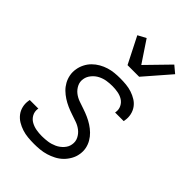

<svg xmlns="http://www.w3.org/2000/svg" viewBox="-229 -859 958 958"><g transform="rotate(45 250.0 -379.5)"><path d="M200 8Q178 8 156.5 6Q135 4 115 -2.5Q95 -9 77.5 -19.5Q60 -30 47.5 -46Q35 -62 30 -83Q25 -104 29 -126L30 -132H91L90 -129Q87 -108 96.5 -90.5Q106 -73 123 -63.5Q140 -54 159.5 -50.5Q179 -47 200 -47Q221 -47 241.5 -50Q262 -53 282 -62Q302 -71 317.5 -88Q333 -105 336 -125Q340 -147 330.5 -166Q321 -185 305 -197.5Q289 -210 269.5 -217Q250 -224 230 -230.5Q210 -237 191 -245.5Q172 -254 155 -265Q138 -276 123.5 -290Q109 -304 99 -322Q89 -340 85 -361Q81 -382 85 -404Q88 -423 97.5 -442Q107 -461 122 -476Q137 -491 155.5 -501.5Q174 -512 193.5 -518Q213 -524 233 -526Q253 -528 273 -528Q294 -528 315 -526Q336 -524 355.5 -517.5Q375 -511 392 -500.5Q409 -490 420.5 -474Q432 -458 436.5 -437.5Q441 -417 437 -395L436 -389H375L376 -393Q379 -413 370.5 -430Q362 -447 346.5 -456.5Q331 -466 312 -469.5Q293 -473 273 -473Q253 -473 233.5 -470Q214 -467 195 -457.5Q176 -448 162 -431Q148 -414 145 -395Q141 -373 150.5 -354Q160 -335 176 -322.5Q192 -310 212 -303Q232 -296 251.5 -289.5Q271 -283 290 -274.5Q309 -266 326 -255Q343 -244 357.5 -230Q372 -216 382.5 -198Q393 -180 397 -159.5Q401 -139 397 -117Q394 -97 383 -77.5Q372 -58 356.5 -43Q341 -28 321.5 -18Q302 -8 282 -2Q262 4 241 6Q220 8 200 8ZM252 -600 181 -740 224 -763 300 -649 415 -767 452 -736 334 -600Z"/></g></svg>

Font: Iosevka Curly Light
Style: Italic
Weight: 300
Italic angle: -9°
Monospace: yes
Designer: Belleve Invis
Foundry: Belleve Invis
Version: Version 22.1.2; ttfautohint (v1.8.4)